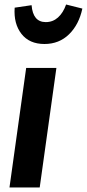

<svg xmlns="http://www.w3.org/2000/svg" viewBox="-20 -831 385 851"><path d="M156 0H22L96 -530H230ZM45 -797 120 -808Q126 -733 183 -733Q214 -733 237 -753.5Q260 -774 273 -811L345 -793Q330 -722 286 -679Q242 -636 177 -636Q110 -636 75 -681Q40 -726 45 -797Z"/></svg>

Font: Fira Sans Condensed SemiBold
Style: Italic
Weight: 600
Width: 3
Italic angle: -8°
Designer: bBox Type GmbH & Carrois Corporate GbR & Edenspiekermann AG
Foundry: bBox Type GmbH & Carrois Corporate GbR & Edenspiekermann AG
Version: Version 4.301